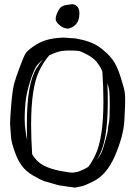

<svg xmlns="http://www.w3.org/2000/svg" viewBox="-20 -860 639 901"><path d="M332 -836.9C326.2 -839.5 321.9 -840.7 319.1 -840.3C316.3 -840 312.7 -839.5 308.1 -838.9C303.5 -838.2 297.5 -837.4 290 -836.4C282.6 -835.4 275.5 -832.8 268.8 -828.4C262.1 -824 255.9 -815.4 250 -802.7C244.1 -790 241.2 -779.5 241.2 -771C241.2 -762.5 246.2 -753.9 256.1 -745.1C266 -736.3 274.7 -730.9 282 -728.8C289.3 -726.6 294.8 -725.6 298.6 -725.6C302.3 -725.6 308.7 -727.6 317.6 -731.7C326.6 -735.8 334.6 -743 341.8 -753.4C349 -763.8 352.5 -778.8 352.5 -798.3C352.5 -817.9 345.7 -830.7 332 -836.9ZM431.6 -107.9 439.5 -119.6C470.4 -167.2 485.8 -254.6 485.8 -381.8C485.8 -409.2 485.2 -438.5 483.9 -469.7C488.4 -456.4 491.5 -444.1 492.9 -432.9C494.4 -421.6 495.1 -397.2 495.1 -359.6C495.1 -322 493.7 -296.3 490.7 -282.5C487.8 -268.6 486.3 -258.6 486.3 -252.4C486.3 -246.3 482.2 -228 473.9 -197.8C465.6 -167.5 458.7 -147.4 453.1 -137.5C447.6 -127.5 440.4 -117.7 431.6 -107.9ZM181.2 -581.1C170.4 -567.7 160.6 -554.2 151.9 -540.5C121.3 -493 106 -405.4 106 -277.8C106 -253.7 106.4 -228.4 107.4 -201.7C105.1 -212.1 102.6 -226.6 99.9 -245.4C97.1 -264.1 95.7 -283.9 95.7 -304.7C95.7 -325.5 97 -350.3 99.6 -378.9C102.2 -407.6 109.8 -441.7 122.3 -481.2C134.8 -520.8 146.5 -546.2 157.2 -557.6C168 -569 175.9 -576.8 181.2 -581.1ZM32.2 -211.4C34.2 -195.8 39.8 -174.7 49.1 -148.2C58.3 -121.7 69.4 -99.7 82.3 -82.3C95.1 -64.9 112.5 -49.7 134.3 -36.9C156.1 -24 174.5 -14.8 189.5 -9.3L256.8 9.8L331.1 20.5L367.7 13.2C381.3 8.3 392.6 3.6 401.4 -1L414.6 -7.3C458.8 -27.8 494.1 -68.9 520.3 -130.6C546.5 -192.3 560.9 -246.7 563.5 -293.9C566.1 -341.1 567.4 -372.5 567.4 -387.9C567.4 -403.4 566.7 -416.4 565.4 -427C564.1 -437.6 557.7 -461.3 546.1 -498.3C534.6 -535.2 521.3 -563.4 506.3 -582.8C491.4 -602.1 471.3 -621 446 -639.4C420.8 -657.8 383.6 -671.2 334.5 -679.7L277.3 -683.6C245.8 -682.3 219.3 -678.5 198 -672.1C176.7 -665.8 156.3 -655.8 137 -642.3C117.6 -628.8 105.1 -617.5 99.6 -608.4C94.1 -599.3 85.1 -578.3 72.8 -545.4C60.4 -512.5 51.7 -486.8 46.6 -468.3C41.6 -449.7 37.1 -418.4 33.2 -374.3C29.3 -330.2 27.3 -298.2 27.3 -278.3ZM460.4 -523.9C463.7 -473.5 465.3 -427.2 465.3 -385.3C465.3 -268.7 452.5 -184.1 426.8 -131.3C417.3 -111.2 406.6 -93.1 394.5 -77.1C379.2 -67.4 362 -59.4 342.8 -53.2L320.3 -49.8C310.5 -49.8 290.9 -52.7 261.2 -58.3C231.6 -64 206 -72.5 184.3 -83.7C162.7 -95 144.9 -112.5 130.9 -136.2C127.6 -186.7 126 -232.9 126 -274.9C126 -391.4 138.8 -476.1 164.6 -528.8C177.9 -556.2 193.4 -579.9 210.9 -600.1C217.1 -603.4 228.1 -608 243.9 -614C259.7 -620 279.8 -623 304.2 -623C328.6 -623 344.6 -622.2 352.3 -620.4C359.9 -618.6 373.1 -612.5 391.8 -602.3C410.6 -592 424.7 -580.7 434.3 -568.4C443.9 -556 450.7 -545.7 454.6 -537.6C458.5 -529.5 460.4 -524.9 460.4 -523.9Z"/></svg>

Font: Drukaatie burti
Style: Regular
Weight: 400
Version: Version 0.14.4